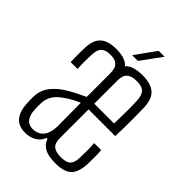

<svg xmlns="http://www.w3.org/2000/svg" viewBox="-220 -845 949 949"><g transform="rotate(45 254.0 -371.0)"><path d="M135 5.5Q90 5.5 66.5 -21.2Q43 -48 39.5 -99Q38.5 -116 38.2 -126.8Q38 -137.5 38.5 -153.5Q40.5 -197 66 -229.8Q91.5 -262.5 132 -287Q153.5 -300 177.5 -312.2Q201.5 -324.5 225.5 -335.5Q225.5 -367 225.5 -391.5Q225.5 -416 225.5 -441.2Q225.5 -466.5 225.5 -499.5Q225.5 -518 220.8 -533Q216 -548 202 -557Q188 -566 160.5 -566Q129.5 -566 113.2 -552Q97 -538 95.5 -501Q95 -491.5 94.5 -473.2Q94 -455 94.2 -435.2Q94.5 -415.5 95.5 -401H47.5Q47 -418.5 46.8 -435Q46.5 -451.5 46.8 -467.5Q47 -483.5 47.5 -500.5Q48.5 -537 60.8 -560.5Q73 -584 98 -595.2Q123 -606.5 162 -606.5Q196.5 -606.5 218.2 -598.5Q240 -590.5 252 -576.5Q266 -592 289.5 -599.2Q313 -606.5 346.5 -606.5Q403.5 -606.5 432.2 -581.5Q461 -556.5 463 -497Q463 -489 463.5 -468.2Q464 -447.5 464 -419Q464 -390.5 463.8 -359Q463.5 -327.5 462 -298H275.5Q275.5 -248.5 275.5 -198.8Q275.5 -149 275.5 -99.5Q275.5 -61.5 292.8 -47.8Q310 -34 345.5 -34Q382 -34 397.2 -48Q412.5 -62 414 -99.5Q414.5 -118 414.8 -141.5Q415 -165 413 -200H462Q463.5 -180 463.8 -150Q464 -120 463 -104Q460.5 -44.5 434.2 -19Q408 6.5 347.5 6.5Q299 6.5 272 -7.8Q245 -22 235 -51.5H228.5Q218 -24.5 193.5 -9.5Q169 5.5 135 5.5ZM149 -34Q168 -34 185.2 -42.5Q202.5 -51 213.8 -71.8Q225 -92.5 226.5 -129.5Q226 -172 225.8 -213Q225.5 -254 225.5 -294Q207.5 -287 186.5 -275.8Q165.5 -264.5 140 -245.5Q115 -227.5 101.8 -204.5Q88.5 -181.5 87.5 -152.5Q87.5 -142 87.2 -131.2Q87 -120.5 88.5 -103Q91 -70.5 106 -52.2Q121 -34 149 -34ZM275.5 -338H414Q415.5 -389 415.5 -433.8Q415.5 -478.5 414 -500Q412 -535.5 396.5 -550.8Q381 -566 346.5 -566Q310.5 -566 293 -551Q275.5 -536 275.5 -501Q275.5 -460.5 275.5 -419.5Q275.5 -378.5 275.5 -338ZM238.5 -640 316 -748H357.5L278.5 -640Z"/></g></svg>

Font: Big Shoulders Text ExtraLight
Style: Regular
Weight: 250
Version: Version 2.002